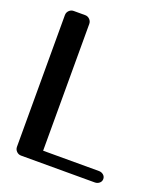

<svg xmlns="http://www.w3.org/2000/svg" viewBox="-139 -854 814 948"><g transform="rotate(20 267.5 -380.0)"><path d="M471 -60Q485 -60 495 -51.5Q505 -43 505 -30Q505 -17 495 -8.5Q485 0 471 0H84Q70 0 60 -10Q50 -20 50 -34V-726Q50 -740 60 -750Q70 -760 84 -760H144Q158 -760 168 -750Q178 -740 178 -726V-60Z"/></g></svg>

Font: Yusei Magic
Style: Regular
Weight: 400
Designer: Tanukizamurai
Foundry: Yusei Magic Project
Version: Version 1.200